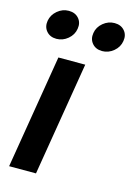

<svg xmlns="http://www.w3.org/2000/svg" viewBox="-115 -803 597 863"><g transform="rotate(15 184.0 -372.0)"><path d="M16.6 0 104 -529.3H229L141.6 0ZM286.1 -607.9Q256.3 -607.9 239.5 -627.7Q222.7 -647.5 227.5 -676.3Q231.9 -704.6 255.6 -724.4Q279.3 -744.1 308.6 -744.1Q338.4 -744.1 355.2 -724.6Q372.1 -705.1 367.2 -676.3Q362.8 -647.5 339.1 -627.7Q315.4 -607.9 286.1 -607.9ZM73.2 -607.9Q43.5 -607.9 26.6 -627.7Q9.8 -647.5 14.6 -676.3Q19.5 -704.6 43 -724.4Q66.4 -744.1 95.7 -744.1Q125.5 -744.1 142.3 -724.6Q159.2 -705.1 154.3 -676.3Q149.9 -647.5 126.2 -627.7Q102.5 -607.9 73.2 -607.9Z"/></g></svg>

Font: Inter 24pt SemiBold
Style: Italic
Weight: 600
Italic angle: -9.3988°
Designer: Rasmus Andersson
Foundry: rsms
Version: Version 4.001;git-66647c0bb